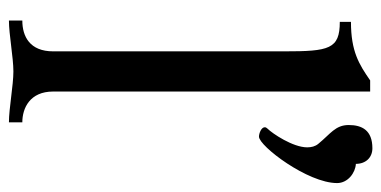

<svg xmlns="http://www.w3.org/2000/svg" viewBox="-232 -622 854 430"><g transform="rotate(90 195.0 -407.0)"><path d="M185 -809H160C124 -784 95 -766 29 -766V-741C90 -741 95 -717 95 -617V-99C95 -47 62 -30 26 -30V0C57 0 109 -10 140 -10C171 -10 223 0 254 0V-30C222 -30 185 -47 185 -99ZM302 -693C308 -686 310 -677 310 -668C310 -636 279 -590 268 -579C266 -577 265 -575 265 -573C265 -565 279 -560 286 -560C307 -560 390 -669 390 -735C390 -759 367 -776 347 -777C347 -799 333 -814 312 -814C272 -814 260 -791 260 -761C260 -731 280 -720 302 -693Z"/></g></svg>

Font: Milonga
Style: Regular
Weight: 400
Designer: Pablo Impallari, Brenda Gallo, Rodrigo Fuenzalida
Foundry: Pablo Impallari, Brenda Gallo, Rodrigo Fuenzalida
Version: Version 1.000